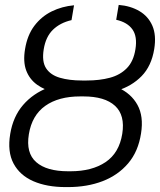

<svg xmlns="http://www.w3.org/2000/svg" viewBox="-20 -759 657 789"><path d="M319.8 -422.9H333Q410.2 -423.3 464.6 -399.2Q519 -375 544.9 -327.9Q570.8 -280.8 559.6 -210.9Q548.3 -136.7 506.8 -87.9Q465.3 -39.1 401.9 -14.6Q338.4 9.8 259.3 9.8H249.5Q172.4 9.8 116.9 -14.4Q61.5 -38.6 35.6 -87.2Q9.8 -135.7 22 -208.5Q33.7 -279.8 74.7 -327.4Q115.7 -375 178.7 -399.2Q241.7 -423.3 319.8 -422.9ZM322.8 -362.8H309.6Q220.7 -362.8 166 -324Q111.3 -285.2 98.6 -207.5Q85.9 -130.4 128.7 -92.8Q171.4 -55.2 259.8 -55.2H270Q357.9 -55.2 413.8 -92.8Q469.7 -130.4 482.4 -209Q494.6 -285.6 452.6 -324.2Q410.6 -362.8 322.8 -362.8ZM316.9 -428.2H336.4Q389.6 -428.2 431.6 -439.5Q473.6 -450.7 501.2 -478.8Q528.8 -506.8 536.6 -557.1Q544.9 -608.9 524.2 -638.2Q503.4 -667.5 457.5 -677.7L467.8 -738.8Q516.1 -734.9 552.5 -713.6Q588.9 -692.4 606 -653.6Q623 -614.7 613.8 -557.6Q602.5 -487.8 562 -446.3Q521.5 -404.8 460.4 -386.2Q399.4 -367.7 326.2 -367.7H307.1Q252.9 -367.7 208 -378.2Q163.1 -388.7 132.1 -411.1Q101.1 -433.6 87.6 -469.7Q74.2 -505.9 83 -557.6Q92.3 -614.7 121.3 -653.1Q150.4 -691.4 192.6 -712.2Q234.9 -732.9 284.2 -737.3L273.9 -676.3Q227.1 -665.5 197.5 -636.7Q168 -607.9 159.7 -556.6Q151.4 -506.3 169.4 -478.5Q187.5 -450.7 226.1 -439.5Q264.6 -428.2 316.9 -428.2Z"/></svg>

Font: Inter 17pt Light
Style: Italic
Weight: 300
Italic angle: -9.3988°
Version: Version 4.001;git-66647c0bb